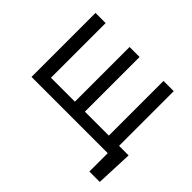

<svg xmlns="http://www.w3.org/2000/svg" viewBox="-149 -751 1125 1125"><g transform="rotate(45 414.0 -188.5)"><path d="M785.2 152.3H699.2V0H67.4V-530.3H151.4V-77.1H349.6V-530.3H432.6V-77.1H630.9V-530.3H715.8V-77.1H794.9Z"/></g></svg>

Font: Pretendard GOV
Style: Regular
Weight: 400
Designer: Base glyphs from Inter by Rasmus Andersson; Hangeul glyphs from Noto Sans CJK(Source Han Sans) by Jang Soo-young and Kan
Foundry: Kil Hyung-jin
Version: Version 1.309